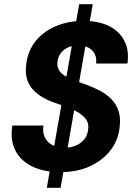

<svg xmlns="http://www.w3.org/2000/svg" viewBox="-20 -812 652 919"><path d="M204 87 359 -792H424L270 87ZM269 12Q193 12 137 -14Q81 -40 54.5 -90Q28 -140 39 -211H188Q183 -180 194 -156Q205 -132 229 -118.5Q253 -105 287 -105Q320 -105 345 -116Q370 -127 385 -147Q400 -167 402 -194Q405 -214 398 -229.5Q391 -245 377 -257.5Q363 -270 343 -280.5Q323 -291 298.5 -300Q274 -309 248 -318Q172 -343 134.5 -387Q97 -431 105 -498Q111 -564 148 -612Q185 -660 245.5 -686Q306 -712 380 -712Q451 -712 500.5 -688Q550 -664 574.5 -618Q599 -572 590 -508H440Q443 -533 434 -552.5Q425 -572 405 -583Q385 -594 357 -594Q329 -595 307 -585.5Q285 -576 271 -558Q257 -540 255 -515Q253 -497 259 -483Q265 -469 277.5 -458.5Q290 -448 308 -439.5Q326 -431 348 -423Q370 -415 395 -406Q430 -393 460.5 -376.5Q491 -360 513.5 -337Q536 -314 547 -282Q558 -250 553 -208Q548 -145 511 -95.5Q474 -46 412 -17Q350 12 269 12Z"/></svg>

Font: DM Sans 12pt ExtraBold
Style: Italic
Weight: 800
Italic angle: -10°
Version: Version 4.004;gftools[0.9.30]